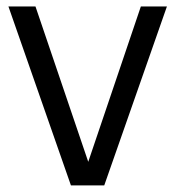

<svg xmlns="http://www.w3.org/2000/svg" viewBox="-20 -562 532 582"><path d="M195 0 5.5 -542.5H87.5L247.5 -71.5L407 -542.5H486L296 0Z"/></svg>

Font: Encode Sans SemiCondensed SemiCondensed
Style: Regular
Weight: 400
Width: 4
Designer: Multiple Designers
Foundry: Impallari Type
Version: Version 3.000; ttfautohint (v1.8.3) -l 8 -r 50 -G 200 -x 14 